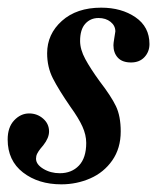

<svg xmlns="http://www.w3.org/2000/svg" viewBox="-23 -473 419 501"><path d="M-3 -109Q-3 -141 14 -159Q31 -177 53 -177Q74 -177 89.5 -163.5Q105 -150 105 -130Q105 -113 90 -94Q88 -92 82.5 -85Q77 -78 74 -72Q71 -66 71 -59Q71 -44 90 -32.5Q109 -21 133 -21Q164 -21 183 -41Q202 -61 202 -100Q202 -121 192 -143Q182 -165 161 -194Q130 -239 115 -268.5Q100 -298 100 -334Q100 -384 138.5 -418.5Q177 -453 241 -453Q294 -453 330.5 -428Q367 -403 367 -358Q367 -338 354 -324Q341 -310 319 -310Q296 -310 284.5 -322.5Q273 -335 273 -355Q273 -360 275 -372Q278 -390 278 -391Q278 -406 265.5 -416Q253 -426 234 -426Q213 -426 199.5 -411Q186 -396 186 -366Q186 -344 199.5 -319Q213 -294 237 -261Q267 -222 279.5 -196Q292 -170 292 -130Q292 -86 270 -54.5Q248 -23 212.5 -7.5Q177 8 137 8Q77 8 37 -23Q-3 -54 -3 -109Z"/></svg>

Font: Ibarra Real Nova
Style: Bold Italic
Weight: 700
Italic angle: -22°
Designer: Jose Maria Ribagorda & Octavio Pardo
Foundry: Octavio Pardo
Version: Version 1.014